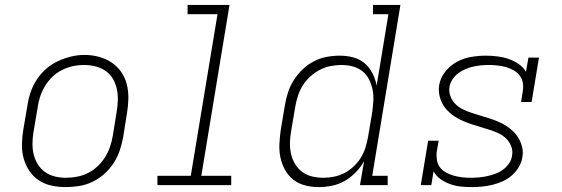

<svg xmlns="http://www.w3.org/2000/svg" viewBox="-20 -755 2290 783"><path d="M248 8Q219 8 190.5 2Q162 -4 138.5 -19.5Q115 -35 99.5 -58.5Q84 -82 76.5 -109Q69 -136 69.5 -166Q70 -196 75 -226L92 -326Q96 -353 105 -379.5Q114 -406 130 -430.5Q146 -455 168.5 -474.5Q191 -494 217 -506Q243 -518 270 -524.5Q297 -531 325 -531Q354 -531 382.5 -523.5Q411 -516 434.5 -500.5Q458 -485 474 -462Q490 -439 497 -411.5Q504 -384 503.5 -354Q503 -324 498 -294L482 -194Q477 -167 468 -140.5Q459 -114 443 -89.5Q427 -65 405 -45.5Q383 -26 357 -13.5Q331 -1 303 3.5Q275 8 248 8ZM249 -30Q272 -30 295 -34.5Q318 -39 339 -49.5Q360 -60 378 -77Q396 -94 408.5 -114Q421 -134 428.5 -156Q436 -178 440 -201L456 -301Q460 -324 460.5 -348Q461 -372 456 -394Q451 -416 439.5 -435Q428 -454 409.5 -466.5Q391 -479 368.5 -484.5Q346 -490 322 -490Q299 -490 276.5 -485Q254 -480 233 -469.5Q212 -459 194.5 -442.5Q177 -426 164.5 -405.5Q152 -385 144.5 -363.5Q137 -342 134 -319L117 -219Q113 -196 112.5 -172.5Q112 -149 117 -127Q122 -105 133.5 -86Q145 -67 163 -54Q181 -41 203.5 -35.5Q226 -30 249 -30Z M622 0V-38H758L867 -697H745V-735H916L801 -38H923V0Z M1279 8Q1251 8 1224 1Q1197 -6 1176 -22.5Q1155 -39 1142 -63Q1129 -87 1123.5 -113.5Q1118 -140 1119.5 -168.5Q1121 -197 1125 -226L1142 -326Q1146 -352 1154.5 -378Q1163 -404 1178 -428Q1193 -452 1214 -472Q1235 -492 1260 -505Q1285 -518 1312 -523Q1339 -528 1366 -528Q1394 -528 1420.5 -521Q1447 -514 1467 -497Q1487 -480 1499 -456Q1511 -432 1516 -406L1564 -697H1501V-735H1613L1498 -38H1561V0H1448L1465 -98Q1451 -73 1430.5 -52Q1410 -31 1385.5 -17Q1361 -3 1333.5 2.5Q1306 8 1279 8Q1279 8 1279 8Q1279 8 1279 8ZM1299 -30Q1320 -30 1342.5 -34.5Q1365 -39 1385 -49.5Q1405 -60 1422.5 -76.5Q1440 -93 1452 -112.5Q1464 -132 1470.5 -153.5Q1477 -175 1481 -197L1498 -297Q1501 -320 1502.5 -343.5Q1504 -367 1499.5 -389Q1495 -411 1485 -431Q1475 -451 1458 -464.5Q1441 -478 1419 -484Q1397 -490 1373 -490Q1350 -490 1327.5 -485.5Q1305 -481 1284 -470Q1263 -459 1245 -442.5Q1227 -426 1214.5 -406Q1202 -386 1195 -364Q1188 -342 1184 -319L1167 -219Q1163 -196 1162.5 -172.5Q1162 -149 1167 -127Q1172 -105 1183.5 -86Q1195 -67 1212.5 -54Q1230 -41 1252.5 -35.5Q1275 -30 1299 -30Z M1903 8Q1880 8 1857.5 5.5Q1835 3 1814.5 -4.5Q1794 -12 1776.5 -24.5Q1759 -37 1748 -56L1739 0H1696L1726 -181H1769L1761 -136Q1759 -119 1762 -101.5Q1765 -84 1775 -71.5Q1785 -59 1800 -51Q1815 -43 1831 -38.5Q1847 -34 1864.5 -32Q1882 -30 1900 -30Q1916 -30 1933 -31.5Q1950 -33 1966 -36.5Q1982 -40 1999 -46Q2016 -52 2030.5 -62.5Q2045 -73 2055.5 -88Q2066 -103 2068 -119Q2072 -140 2065 -158Q2058 -176 2044.5 -189.5Q2031 -203 2014 -211Q1997 -219 1978.5 -225Q1960 -231 1941.5 -236.5Q1923 -242 1904.5 -248Q1886 -254 1868.5 -261.5Q1851 -269 1835.5 -279Q1820 -289 1806.5 -302.5Q1793 -316 1784 -333Q1775 -350 1771.5 -369Q1768 -388 1771 -408Q1776 -438 1796.5 -463.5Q1817 -489 1844.5 -503.5Q1872 -518 1902 -523Q1932 -528 1961 -528Q1985 -528 2009 -525Q2033 -522 2054.5 -514.5Q2076 -507 2095 -494Q2114 -481 2125 -462L2135 -520H2178L2148 -339H2105L2112 -384Q2115 -401 2112 -418Q2109 -435 2098.5 -448Q2088 -461 2073.5 -469Q2059 -477 2043 -481.5Q2027 -486 2009.5 -488Q1992 -490 1975 -490Q1959 -490 1942.5 -488.5Q1926 -487 1910.5 -483.5Q1895 -480 1879 -473.5Q1863 -467 1849 -456.5Q1835 -446 1825.5 -431.5Q1816 -417 1813 -401Q1810 -381 1817 -362.5Q1824 -344 1837 -331Q1850 -318 1867 -309.5Q1884 -301 1902.5 -295Q1921 -289 1939.5 -283.5Q1958 -278 1976.5 -272Q1995 -266 2012.5 -258.5Q2030 -251 2045.5 -241Q2061 -231 2074.5 -217.5Q2088 -204 2097 -187.5Q2106 -171 2110 -152Q2114 -133 2110 -113Q2107 -92 2095 -72.5Q2083 -53 2066 -38.5Q2049 -24 2028.5 -15Q2008 -6 1987 -1Q1966 4 1945 6Q1924 8 1903 8Z"/></svg>

Font: Iosevka Etoile XLtObl
Style: Regular
Weight: 200
Italic angle: -9°
Designer: Belleve Invis
Foundry: Belleve Invis
Version: Version 15.5.2; ttfautohint (v1.8.4)